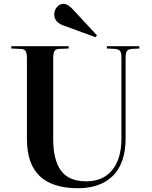

<svg xmlns="http://www.w3.org/2000/svg" viewBox="-20 -972 794 1006"><path d="M481 -776.9 311 -838.9Q264.2 -856.9 264.2 -896Q264.2 -917.5 278.1 -934.8Q292 -952.1 314 -952.1Q332.5 -952.1 357.9 -926.8L487.8 -787.1ZM389.2 14.2Q255.4 14.2 188.2 -49.3Q121.1 -112.8 121.1 -244.1V-668Q121.1 -693.8 114 -704.6Q106.9 -715.3 86.9 -715.8L39.1 -717.8V-730H339.8V-717.8L289.1 -715.8Q272 -714.8 265.4 -704.1Q258.8 -693.4 258.8 -665V-243.2Q258.8 -133.3 299.8 -77.6Q340.8 -22 432.1 -22Q520 -22 568.1 -81.1Q616.2 -140.1 616.2 -246.1V-668Q616.2 -694.8 609.4 -704.6Q602.5 -714.4 582 -715.8L540 -717.8V-730H710V-717.8L670.9 -715.8Q651.4 -714.4 644.8 -704.1Q638.2 -693.8 638.2 -665V-247.1Q638.2 -180.2 620.1 -129.6Q602.1 -79.1 568.6 -47.9Q535.2 -16.6 490.2 -1.2Q445.3 14.2 389.2 14.2Z"/></svg>

Font: Display Semibold
Style: Regular
Weight: 600
Designer: Latin by Veronika Burian and Jose Scaglione. Greek by Irene Vlachou. Cyrillic by Vera Evstafieva.
Foundry: TypeTogether
Version: Version 3.002